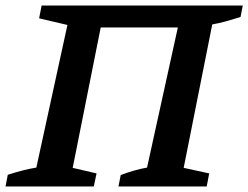

<svg xmlns="http://www.w3.org/2000/svg" viewBox="-41 -672 895 692"><path d="M322 -573 221 -67 307 -47 297 0H-21L-13 -42Q15 -51 40 -57.5Q65 -64 90 -68L202 -582L100 -606L109 -652H834L826 -611Q795 -601 771 -594.5Q747 -588 724 -584L621 -67L713 -47L704 0H386L394 -41Q417 -50 441.5 -57Q466 -64 489 -68L600 -573Z"/></svg>

Font: Piazzolla SemiBold
Style: Italic
Weight: 600
Italic angle: -11.3°
Designer: Juan Pablo del Peral
Foundry: Huerta Tipografica
Version: Version 1.330